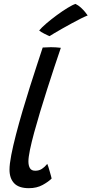

<svg xmlns="http://www.w3.org/2000/svg" viewBox="-20 -962 477 1000"><path d="M248.9 -32.2Q232.7 -15.6 202.2 1.2Q171.6 18.1 130.5 18.1Q77.8 18.1 53.6 -7.7Q29.5 -33.4 29.5 -78.2Q29.5 -107.1 38.7 -154.7Q47.9 -202.2 63.2 -260.9Q78.4 -319.6 97.1 -383.2Q115.8 -446.7 135.4 -508.5Q155 -570.4 172.5 -623.6Q189.9 -676.9 202.4 -714.5Q226.1 -716.2 245.2 -716.2Q258.4 -716.2 270.9 -715.4Q283.4 -714.6 296.9 -713Q281.2 -667.3 262.8 -611.8Q244.4 -556.4 225.6 -497.2Q206.8 -438 189.2 -380.2Q171.8 -322.5 157.9 -271.6Q144.1 -220.6 136 -181.6Q128 -142.5 128 -121.3Q128 -99.5 135.9 -86.1Q143.8 -72.8 163.6 -72.8Q183.8 -72.8 198.8 -82.8Q213.9 -92.9 226.2 -108.5Q228.4 -104.4 231.7 -93.7Q235.1 -82.9 238.8 -69.7Q242.6 -56.5 245.5 -46Q248.4 -35.5 248.9 -32.2ZM373.3 -941.6Q388.4 -934.2 401.2 -922.5Q413.9 -910.7 423.3 -899.3Q432.7 -888 436.7 -881.5Q423.6 -876.6 401.9 -865.8Q380.2 -855.1 355 -841.2Q329.9 -827.4 305.8 -813.9Q281.8 -800.4 263.6 -789.5Q245.3 -778.7 237.9 -773.7Q234.7 -775.1 227.1 -778.5Q219.5 -781.9 210.9 -786.4Q202.2 -790.8 194.8 -795.4Q187.3 -800 184 -803.1Q196 -818.1 221.2 -839.7Q246.3 -861.2 275.9 -883Q305.5 -904.7 332 -920.9Q358.5 -937.1 373.3 -941.6Z"/></svg>

Font: Grandstander Thin
Style: Italic
Weight: 100
Italic angle: -15°
Designer: Tyler Finck
Foundry: Etcetera Type Co
Version: Version 1.200